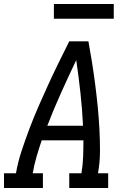

<svg xmlns="http://www.w3.org/2000/svg" viewBox="-30 -942 650 962"><path d="M-10 0V-74H50Q60 -131 78.5 -187Q97 -243 118 -298.5Q139 -354 163 -409Q187 -464 212 -518.5Q237 -573 263.5 -627Q290 -681 317 -735H413Q423 -681 431.5 -627Q440 -573 447 -518.5Q454 -464 459.5 -409Q465 -354 468 -298.5Q471 -243 471 -186.5Q471 -130 461 -74H512V0H317V-74H378Q385 -115 386.5 -156.5Q388 -198 388 -239H179Q165 -198 153 -156.5Q141 -115 134 -74H185V0ZM207 -312H386Q382 -395 373 -477Q364 -559 352 -641Q313 -559 276 -477Q239 -395 207 -312ZM240 -848V-922H540V-848Z"/></svg>

Font: Iosevka Curly Slab ExObl
Style: Regular
Weight: 400
Width: 7
Italic angle: -9°
Monospace: yes
Designer: Belleve Invis
Foundry: Belleve Invis
Version: Version 11.1.0; ttfautohint (v1.8.3)